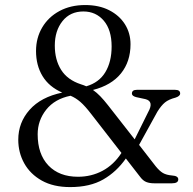

<svg xmlns="http://www.w3.org/2000/svg" viewBox="-20 -731 764 762"><path d="M537 -28 479.5 -102Q442.5 -49 389.8 -18.8Q337 11.5 258.5 11.5Q192 11.5 146 -14.2Q100 -40 76.2 -82.8Q52.5 -125.5 52.5 -176.5Q52.5 -244.5 97.5 -295.2Q142.5 -346 227 -363.5Q174.5 -386.5 148.8 -429Q123 -471.5 123 -528.5Q123 -580.5 147.5 -622Q172 -663.5 216 -687.2Q260 -711 318 -711Q373 -711 413.2 -690.5Q453.5 -670 475.8 -634.8Q498 -599.5 498 -555.5Q498 -486.5 460 -439.5Q422 -392.5 349 -374Q364 -363.5 378 -349Q392 -334.5 408.5 -313.5L514.5 -178L568 -286Q592 -328.5 557.5 -337.5L520.5 -345.5Q503.5 -350 503.5 -359.5Q503.5 -374.5 523 -374.5H675Q695 -374.5 695 -360Q695 -349.5 676.5 -343.5Q649.5 -336.5 634.8 -324.5Q620 -312.5 604.5 -287.5L532 -156L598 -71Q613 -52.5 626.5 -44.5Q640 -36.5 663 -34.5Q687.5 -33 687.5 -19Q687.5 -3.5 662.5 -3.5H592.5Q574 -3.5 561 -8.5Q548 -13.5 537 -28ZM311 -685.5Q258.5 -685.5 228 -647.2Q197.5 -609 197.5 -550Q197.5 -494 222.5 -454Q247.5 -414 301 -396.5Q312.5 -393 322.5 -388.5Q373.5 -403.5 398.2 -444.8Q423 -486 423 -546.5Q423 -612.5 391.8 -649Q360.5 -685.5 311 -685.5ZM129.5 -198Q129.5 -119 172.2 -74.2Q215 -29.5 289.5 -29.5Q342.5 -29.5 387 -53.2Q431.5 -77 462 -124L342 -278.5Q317.5 -310.5 299 -326.5Q280.5 -342.5 260 -351Q197.5 -338.5 163.5 -295.8Q129.5 -253 129.5 -198Z"/></svg>

Font: Fraunces 9pt Light
Style: Regular
Weight: 300
Version: Version 1.000;[0bf87f6ff]